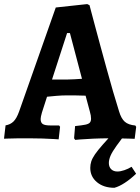

<svg xmlns="http://www.w3.org/2000/svg" viewBox="-30 -673 684 935"><path d="M336.1 8.2 330.8 0.3 335.7 -59Q368.9 -62.5 385.2 -65.8Q401.5 -69.1 407.5 -75.9Q413.4 -82.7 413.4 -95.2Q413.4 -102 412.1 -110.7Q410.8 -119.3 407.6 -129.7L386.8 -207.1Q367.9 -208.1 340.3 -208.3Q312.8 -208.5 294.9 -208.5Q271.4 -208.5 244.4 -206.2Q217.4 -203.9 199 -201.9L174.2 -125Q167.9 -102.9 167.9 -93.6Q167.9 -75.7 178.3 -68.9Q188.8 -62.1 214.8 -62.1H257.8L262.6 -55.4L255.6 5.6Q255.6 5.6 232.4 4.1Q209.1 2.5 175.6 1.5Q142 0.5 109.9 0.5Q82.7 0.5 55 0.7Q27.2 1 8.4 1.8Q-10.5 2.5 -10.5 2.5L-2.9 -62.5Q20.5 -66.4 35.7 -81.3Q50.9 -96.1 62.9 -129.6L241.6 -636.5L394.8 -653.1L406 -647.6Q406 -647.6 412.7 -621.9Q419.5 -596.1 431.2 -552.4Q442.9 -508.6 457.7 -454Q472.6 -399.4 488.5 -341.4Q504.4 -283.4 520.2 -228.7Q536.1 -174 549.7 -131Q560.3 -95.4 577.7 -80.2Q595 -64.9 629 -61.8L633.2 -55.1L625.8 3Q625.8 3 604.3 2.2Q582.7 1.5 554.3 1Q526 0.5 504 0.5Q461.9 0.5 423.2 2.3Q384.4 4.1 360.2 6.1Q336.1 8.2 336.1 8.2ZM223.3 -285.6H294.6Q310.6 -285.6 332.3 -287Q354 -288.3 369.2 -289.3L310.5 -512H296.7ZM526.9 241.5Q475.2 241.5 442.4 214.4Q409.6 187.3 409.6 144.6Q409.6 128.4 414.4 113.3Q419.2 98.2 432.5 78.6Q445.9 59.1 471.3 30.3Q496.7 1.5 537.6 -42H597.6Q559.2 6.5 537.8 36.5Q516.3 66.5 508.2 85.5Q500.1 104.5 500.1 120.9Q500.1 139.7 511.3 150.9Q522.6 162.2 541.9 162.2Q556.6 162.2 575.7 155.7Q594.8 149.2 610.8 139.2L632.8 173Q605.6 199.3 577.5 217.5Q549.5 235.7 526.9 241.5Z"/></svg>

Font: Alegreya
Style: Regular
Weight: 400
Designer: Juan Pablo del Peral
Foundry: Huerta Tipografica
Version: Version 2.009